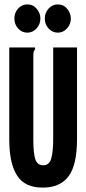

<svg xmlns="http://www.w3.org/2000/svg" viewBox="-20 -838 390 870"><path d="M175 12Q93 13 57.5 -42.5Q22 -98 22 -205V-623H139V-614Q133 -608 132 -601Q131 -594 131 -577V-204Q131 -144 140 -116.5Q149 -89 176 -89Q203 -89 212 -119.5Q221 -150 221 -207V-623H329V-208Q329 -90 290.5 -39Q252 12 175 12ZM104 -690Q79 -690 62 -709Q45 -728 45 -754Q45 -780 62 -799Q79 -818 104 -818Q130 -818 146.5 -798Q163 -778 163 -754Q163 -728 145.5 -709Q128 -690 104 -690ZM242 -690Q218 -690 200.5 -708.5Q183 -727 183 -754Q183 -780 200 -799Q217 -818 242 -818Q268 -818 284.5 -798Q301 -778 301 -754Q301 -728 283.5 -709Q266 -690 242 -690Z"/></svg>

Font: Inconsolata ExtraCondensed Black
Style: Regular
Weight: 900
Width: 2
Monospace: yes
Designer: Raph Levien, Cyreal, Brenton Simpson
Foundry: Raph Levien, Cyreal, Google
Version: Version 3.001; ttfautohint (v1.8.2.53-6de2)